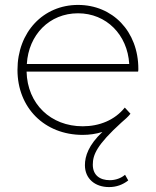

<svg xmlns="http://www.w3.org/2000/svg" viewBox="-20 -544 633 780"><path d="M89 -284C96 -403 181 -490 297 -490C412 -490 498 -403 505 -284ZM423 216C452 216 478 207 501 189L488 166C472 180 449 188 426 188C386 188 357 168 357 125C357 85 373 45 473 -46C488 -59 500 -69 510 -82L487 -107C446 -56 384 -31 316 -31C186 -31 91 -122 88 -253H541C542 -257 542 -260 542 -264C542 -417 437 -524 297 -524C156 -524 51 -414 51 -260C51 -106 161 4 316 4C343 4 371 0 396 -8C340 45 325 90 325 127C325 182 366 216 423 216Z"/></svg>

Font: Montserrat-Alt1 ExtLt
Style: Regular
Weight: 200
Designer: Differentunic
Foundry: Differentunic
Version: Version 7.222